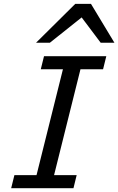

<svg xmlns="http://www.w3.org/2000/svg" viewBox="-20 -996 625 1016"><path d="M212.9 -698.7H542.5L525.4 -629.4H405.8L266.1 -69.3H385.7L368.7 0H39.1L56.2 -69.3H173.3L313 -629.4H195.8ZM244.1 -770H170.9L378.4 -975.6H461.4L585.4 -770H512.7L412.1 -903.8Z"/></svg>

Font: Andika
Style: Italic
Weight: 400
Italic angle: -14°
Designer: Victor Gaultney, Annie Olsen, Julie Remington, Don Collingsworth, Eric Hays, Becca Hirsbrunner
Foundry: SIL International
Version: Version 6.101